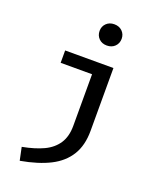

<svg xmlns="http://www.w3.org/2000/svg" viewBox="-183 -907 981 1228"><g transform="rotate(20 307.5 -293.0)"><path d="M452.8 -734.9Q452.8 -703.6 431.8 -682.8Q410.8 -662.1 377.4 -662.1Q344.1 -662.1 323.3 -682.8Q302.6 -703.6 302.6 -734.9Q302.6 -765.6 323.6 -786.2Q344.6 -806.7 377.4 -806.7Q410.8 -806.7 431.8 -786.2Q452.8 -765.6 452.8 -734.9ZM467.2 -113.8Q467.2 -14.9 425.9 52.1Q384.6 119 305.6 159.2Q226.7 199.5 106.7 221L88.2 132.8Q174.4 116.4 232.1 89Q289.7 61.5 321 14.1Q352.3 -33.3 352.3 -106.2V-457.4H138.5V-541.5H467.2Z"/></g></svg>

Font: Fira Code Fixed Medium
Style: Regular
Weight: 500
Monospace: yes
Designer: Carrois Corporate, Edenspiekermann AG, Nikita Prokopov
Foundry: Carrois Corporate, Edenspiekermann AG, Nikita Prokopov
Version: Version 5.002